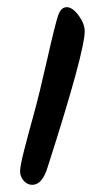

<svg xmlns="http://www.w3.org/2000/svg" viewBox="-20 -531 300 535"><path d="M216 -444Q216 -387 113 -66Q98 -16 70 -16Q56 -16 46 -27.5Q36 -39 36 -53.5Q36 -68 46.5 -109.5Q57 -151 73 -208.5Q89 -266 111.5 -365.5Q134 -465 142 -488Q150 -511 166 -511Q182 -511 199 -488Q216 -465 216 -444Z"/></svg>

Font: Kalam
Style: Regular
Weight: 400
Designer: Lipi Raval (Devanagari and Latin), Jonny Pinhorn (Latin)
Foundry: Indian Type Foundry
Version: Version 2.001;PS 1.0;hotconv 1.0.79;makeotf.lib2.5.61930; tt